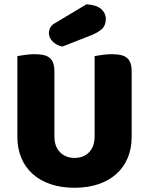

<svg xmlns="http://www.w3.org/2000/svg" viewBox="-20 -871 704 907"><path d="M602 -224Q602 -170 583.5 -125.5Q565 -81 530 -49.5Q495 -18 445 -1Q395 16 332 16Q269 16 219 -1Q169 -18 134 -49.5Q99 -81 80.5 -125.5Q62 -170 62 -224V-606Q73 -608 97 -611.5Q121 -615 143 -615Q166 -615 183.5 -611.5Q201 -608 213 -599Q225 -590 231 -574Q237 -558 237 -532V-227Q237 -179 263.5 -152Q290 -125 332 -125Q375 -125 401 -152Q427 -179 427 -227V-606Q438 -608 462 -611.5Q486 -615 508 -615Q531 -615 548.5 -611.5Q566 -608 578 -599Q590 -590 596 -574Q602 -558 602 -532ZM389 -851Q438 -847 459 -827.5Q480 -808 480 -782Q480 -753 463.5 -736Q447 -719 412 -705L275 -651Q246 -657 228.5 -675Q211 -693 211 -715Q211 -729 218.5 -742Q226 -755 242 -763Z"/></svg>

Font: BALOOCHETTANREGULAR
Style: Book
Weight: 400
Designer: Maithili Shingre and Ek Type
Foundry: Ek Type
Version: Version 1.100;PS 1.000;hotconv 1.0.88;makeotf.lib2.5.647800;